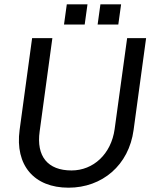

<svg xmlns="http://www.w3.org/2000/svg" viewBox="-20 -857 713 891"><path d="M298 14C454 14 578 -90 600 -254L658 -680H570L512 -258C496 -142 413 -66 312 -66C201 -66 148 -132 164 -247L223 -680H129L71 -254C49 -90 138 14 298 14ZM433 -743H529L542 -837H446ZM277 -743H373L386 -837H290Z"/></svg>

Font: Ronzino Oblique
Style: Italic
Weight: 400
Italic angle: -8°
Designer: Nunzio Mazzaferro
Foundry: Collletttivo
Version: Version 1.000;Glyphs 3.3 (3337)